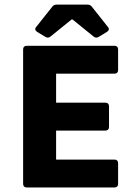

<svg xmlns="http://www.w3.org/2000/svg" viewBox="-20 -827 602 847"><path d="M210.9 -797.9 139.6 -708C132.8 -700.2 134.8 -692.4 143.6 -686.5L180.7 -664.1C188.5 -659.2 196.3 -660.2 203.1 -666L295.9 -741.2H299.8L392.6 -666C399.4 -660.2 407.2 -659.2 415 -664.1L452.1 -686.5C460.9 -692.4 462.9 -700.2 456.1 -708L384.8 -797.9C379.9 -804.7 373 -806.6 365.2 -806.6H230.5C222.7 -806.6 215.8 -804.7 210.9 -797.9ZM82 -609.4V-15.6C82 -5.9 87.9 0 97.7 0H485.4C495.1 0 501 -5.9 501 -15.6V-107.4C501 -117.2 495.1 -123 485.4 -123H227.5V-251H445.3C455.1 -251 460.9 -256.8 460.9 -266.6V-358.4C460.9 -368.2 455.1 -374 445.3 -374H227.5V-502H485.4C495.1 -502 501 -507.8 501 -517.6V-609.4C501 -619.1 495.1 -625 485.4 -625H97.7C87.9 -625 82 -619.1 82 -609.4Z"/></svg>

Font: Ed Sans Neue
Style: Bold
Weight: 700
Designer: Stephen Hutchings
Version: Version 1.004;PS 001.004;hotconv 1.0.88;makeotf.lib2.5.64775